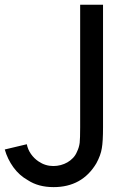

<svg xmlns="http://www.w3.org/2000/svg" viewBox="-20 -770 536 806"><path d="M412.5 -750V-235.5Q412.5 -176 407.5 -148Q403 -118.5 384.5 -84.5Q325 15.5 205 15.5Q141 15.5 97 -13.5Q61 -33.5 36.2 -67.8Q11.5 -102 0 -142.5L92.5 -164.5Q97 -142 110 -123.5Q123 -105 141.5 -92.5Q170 -73 204 -73Q219.5 -73 234.8 -77Q250 -81 263 -88.5Q276 -96 286.5 -107Q297 -118 303 -132.5Q312 -151 314.5 -170.5Q315.5 -180 316 -196.2Q316.5 -212.5 316.5 -235.5V-750Z"/></svg>

Font: Russisch Sans Medium
Style: Regular
Weight: 500
Width: 4
Designer: Michael Sharanda (font) & Cristiano Sobral (main changes)
Foundry: Michael Sharanda
Version: Version 2.00;September 8, 2020;FontCreator 13.0.0.2681 64-bi